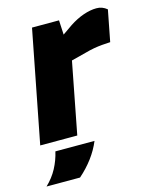

<svg xmlns="http://www.w3.org/2000/svg" viewBox="-120 -598 685 855"><g transform="rotate(-15 222.0 -170.5)"><path d="M7.7 0 108.2 -516.4H232.7L237.6 -422L200.7 -425L281.6 -481.4Q314.1 -502.8 346.6 -514.1Q379.2 -525.3 406.7 -525.3Q433.7 -525.8 455.6 -507.4L427.7 -363.6Q408.2 -362.6 389.5 -361.1Q370.7 -359.5 351.2 -356Q331.6 -352.5 308.6 -346L242.1 -328.9L178.5 0ZM-12.5 184Q19 154 38.1 118.2Q57.1 82.5 66.1 43H246.4Q230.4 82 203.7 117.7Q176.9 153.5 141.9 184Z"/></g></svg>

Font: REM Medium
Style: Italic
Weight: 500
Italic angle: -11°
Designer: Octavio Pardo
Foundry: Ashler Design
Version: Version 1.005;gftools[0.9.28]